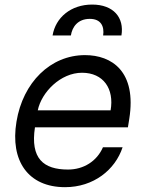

<svg xmlns="http://www.w3.org/2000/svg" viewBox="-20 -788 630 820"><path d="M257.8 11.4C379.6 11.4 471.9 -62.5 503.6 -159.1H419.7C393.8 -99.4 337 -63.9 270.6 -63.9C165.5 -63.9 109 -110.8 129.3 -244.3H526.3L532 -279.8C564.6 -483.3 457 -552.6 343 -552.6C195.7 -552.6 77.8 -436.1 50.4 -268.5C22.4 -100.9 100.5 11.4 257.8 11.4ZM141.3 -316.8C157.3 -394.2 238.6 -477.3 330.3 -477.3C421.5 -477.3 468.4 -409.1 452.4 -316.8ZM204.5 -636.4H282.7C288.4 -673.3 312.5 -707.4 363.6 -707.4C411.9 -707.4 426.1 -674.7 420.5 -636.4H498.6C511.4 -713.1 464.5 -768.5 373.6 -768.5C282.7 -768.5 217.3 -713.1 204.5 -636.4Z"/></svg>

Font: Magic Ui Pro
Style: Italic
Weight: 400
Italic angle: -9.39999°
Designer: Stefan Endress, Andreas Faust
Version: Version 1.000;FEAKit 1.0